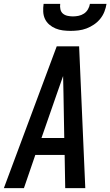

<svg xmlns="http://www.w3.org/2000/svg" viewBox="-37 -975 572 995"><path d="M-17 0 257 -735H373L405 0H301L298 -172H146L87 0ZM296 -260 292 -490Q292 -513 291 -535.5Q290 -558 290 -581Q282 -558 274 -535.5Q266 -513 258 -490L178 -260ZM329 -815Q309 -815 289 -817.5Q269 -820 251 -827.5Q233 -835 218.5 -847.5Q204 -860 196 -877Q188 -894 187 -914.5Q186 -935 189 -955H275Q273 -941 276 -927Q279 -913 289 -904.5Q299 -896 313 -893Q327 -890 341 -890Q355 -890 370 -893Q385 -896 398 -904.5Q411 -913 419 -927Q427 -941 429 -955H515Q512 -935 504 -914.5Q496 -894 482 -877Q468 -860 449.5 -847.5Q431 -835 411 -827.5Q391 -820 370 -817.5Q349 -815 329 -815Z"/></svg>

Font: Iosevka Semibold
Style: Italic
Weight: 600
Italic angle: -9°
Monospace: yes
Designer: Belleve Invis
Foundry: Belleve Invis
Version: Version 32.5.0; ttfautohint (v1.8.4)